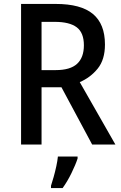

<svg xmlns="http://www.w3.org/2000/svg" viewBox="-20 -800 616 975"><path d="M263 -780Q391 -780 452 -729Q513 -678 513 -574Q513 -497 476 -451.5Q439 -406 385 -383L566 -66H448L292 -357H191V-66H87V-780ZM258 -689H191V-444H263Q337 -444 371.5 -476Q406 -508 406 -570Q406 -634 369.5 -661.5Q333 -689 258 -689ZM374 5Q364 36 343 79Q322 122 298 155H239V143Q245 125 252.5 98.5Q260 72 266 44Q272 16 274 -5H374Z"/></svg>

Font: Noto Sans Malayalam UI SemiCondensed Medium
Style: Regular
Weight: 500
Width: 4
Designer: Jelle Bosma - Monotype Design Team
Foundry: Monotype Imaging Inc.
Version: Version 2.104; ttfautohint (v1.8.4.7-5d5b)